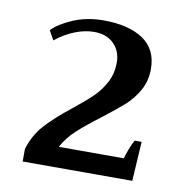

<svg xmlns="http://www.w3.org/2000/svg" viewBox="-58 -766 529 547"><g transform="rotate(10 206.5 -492.0)"><path d="M42 -310Q54 -351 81.5 -381.5Q109 -412 155 -448Q190 -476 210 -495.5Q230 -515 243.5 -540.5Q257 -566 257 -598Q257 -631 236 -652Q215 -673 179 -673Q152 -673 123 -661.5Q94 -650 68 -629L53 -656Q72 -676 111.5 -693Q151 -710 200 -710Q272 -710 314 -682Q356 -654 356 -597Q356 -562 340.5 -534.5Q325 -507 302.5 -487Q280 -467 241 -437Q200 -406 175.5 -383.5Q151 -361 136 -333H324Q327 -344 333.5 -361Q340 -378 346 -388H366L359 -274H42Z"/></g></svg>

Font: Trirong Medium
Style: Regular
Weight: 500
Designer: Katatrad Team
Foundry: CadsonDemak
Version: Version 1.001